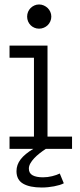

<svg xmlns="http://www.w3.org/2000/svg" viewBox="-20 -670 360 864"><path d="M22.9 -464.8H193.8V-55.2H304.2V0H186Q171.9 9.3 158.2 20Q144.5 30.8 133.8 42.2Q123 53.7 116.5 65.4Q109.9 77.1 109.9 88.9Q109.9 109.4 126.5 118.7Q143.1 127.9 173.8 127.9Q194.3 127.9 214.8 122.8Q235.4 117.7 249 110.8L267.1 154.8Q258.8 159.2 247.6 162.6Q236.3 166 223.1 168.5Q210 170.9 195.8 172.4Q181.6 173.8 168 173.8Q113.8 173.8 84 156.5Q54.2 139.2 54.2 100.1Q54.2 71.3 73 46.9Q91.8 22.5 129.9 0H22.9V-55.2H132.8V-410.2H22.9ZM102.1 -595.2Q102.1 -606.4 106.2 -616.5Q110.4 -626.5 117.7 -633.8Q125 -641.1 134.8 -645.5Q144.5 -649.9 155.8 -649.9Q167 -649.9 177 -645.5Q187 -641.1 194.6 -633.8Q202.1 -626.5 206.5 -616.5Q210.9 -606.4 210.9 -595.2Q210.9 -584 206.5 -574Q202.1 -564 194.6 -556.6Q187 -549.3 177 -545.2Q167 -541 155.8 -541Q144.5 -541 134.8 -545.2Q125 -549.3 117.7 -556.6Q110.4 -564 106.2 -574Q102.1 -584 102.1 -595.2Z"/></svg>

Font: Stint Ultra Expanded
Style: Regular
Weight: 400
Width: 7
Designer: Astigmatic (AOETI)
Foundry: Astigmatic (AOETI)
Version: Version 1.000